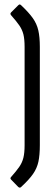

<svg xmlns="http://www.w3.org/2000/svg" viewBox="-20 -719 257 882"><path d="M64 140 31 106Q25 100 31 94Q55 67 68.5 47.5Q82 28 87.5 5.5Q93 -17 93 -52V-503Q93 -539 87.5 -561Q82 -583 68.5 -602.5Q55 -622 31 -649Q25 -656 31 -662L64 -695Q68 -699 71 -698.5Q74 -698 77 -695Q112 -662 130.5 -636Q149 -610 156 -579.5Q163 -549 163 -504V-52Q163 -7 156.5 23.5Q150 54 131.5 80.5Q113 107 77 140Q74 143 71 143Q68 143 64 140Z"/></svg>

Font: Sofia Sans Condensed
Style: Regular
Weight: 400
Designer: Botio Nikoltchev, Ani Petrova
Foundry: lettersoup
Version: Version 4.100